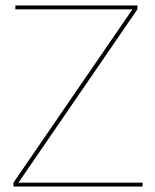

<svg xmlns="http://www.w3.org/2000/svg" viewBox="-20 -680 564 700"><path d="M43 -8 40 -14H500V0H29V-14L467 -652L470 -646H36V-660H481V-646Z"/></svg>

Font: Kantumruy Pro Thin
Style: Regular
Weight: 250
Version: Version 1.002